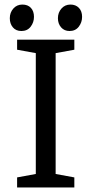

<svg xmlns="http://www.w3.org/2000/svg" viewBox="-20 -822 402 842"><path d="M55 0V-44L137 -59V-589L55 -604V-648H306V-604L224 -589V-59L306 -44V0ZM285 -686Q262 -686 248 -702Q234 -718 234 -742Q234 -767 249.5 -784.5Q265 -802 289 -802Q312 -802 326 -787.5Q340 -773 340 -748Q340 -724 325.5 -705Q311 -686 285 -686ZM74 -686Q50 -686 36.5 -702Q23 -718 23 -742Q23 -767 38.5 -784.5Q54 -802 78 -802Q102 -802 115.5 -787.5Q129 -773 129 -748Q129 -724 114.5 -705Q100 -686 74 -686Z"/></svg>

Font: Faustina
Style: Regular
Weight: 400
Designer: Alfonso Garcia
Foundry: http://www.omnibus-type.com
Version: Version 1.200